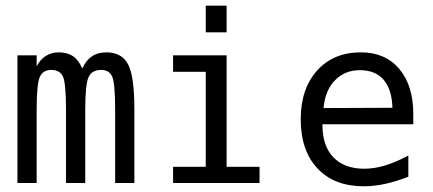

<svg xmlns="http://www.w3.org/2000/svg" viewBox="-20 -651 1540 683"><path d="M272.5 -407.2Q286.1 -436.5 307.1 -450.7Q328.1 -464.8 358.4 -464.8Q413.1 -464.8 435.5 -422.4Q458 -379.9 458 -262.7V0H389.6V-259.8Q389.6 -355.5 378.9 -378.9Q368.2 -402.3 339.8 -402.3Q307.6 -402.3 295.4 -377.4Q283.2 -352.5 283.2 -259.8V0H214.8V-259.8Q214.8 -356.4 203.6 -379.4Q192.4 -402.3 162.1 -402.3Q132.8 -402.3 121.6 -377.4Q110.4 -352.5 110.4 -259.8V0H42V-454.1H110.4V-415Q123 -439.5 143.1 -452.1Q163.1 -464.8 188.5 -464.8Q219.7 -464.8 240.2 -450.7Q260.7 -436.5 272.5 -407.2Z M711.9 -630.9H786.1V-536.1H711.9ZM595.7 -454.1H786.1V-57.6H903.3V0H595.7V-57.6H711.9V-395.5H595.7Z M1450.2 -245.1V-209H1127V-207Q1127 -131.8 1166 -91.3Q1205.1 -50.8 1275.4 -50.8Q1311.5 -50.8 1350.1 -62.5Q1388.7 -74.2 1432.6 -97.7V-22.5Q1390.6 -5.9 1351.1 2.9Q1311.5 11.7 1274.4 11.7Q1168.9 11.7 1109.4 -51.8Q1049.8 -115.2 1049.8 -226.6Q1049.8 -335 1107.9 -399.9Q1166 -464.8 1263.7 -464.8Q1350.6 -464.8 1400.4 -405.8Q1450.2 -346.7 1450.2 -245.1ZM1376 -267.6Q1374 -333 1344.7 -367.2Q1315.4 -401.4 1259.8 -401.4Q1207 -401.4 1171.9 -365.7Q1136.7 -330.1 1130.9 -266.6Z"/></svg>

Font: BabelStone Coelbren y Beirdd
Style: Regular
Weight: 400
Designer: Andrew West
Foundry: BabelStone
Version: Version 1.00;September 27, 2022